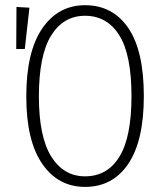

<svg xmlns="http://www.w3.org/2000/svg" viewBox="-20 -714 634 745"><path d="M310.1 -693.8Q417 -693.8 477.5 -605.7Q538.1 -517.6 538.1 -340.8Q538.1 -168 477.8 -78.4Q417.5 11.2 310.1 11.2Q205.6 11.2 143.8 -78.4Q82 -168 82 -339.8Q82 -513.2 143.8 -603.5Q205.6 -693.8 310.1 -693.8ZM43.9 -687 94.2 -684.1 76.2 -523.9H43ZM310.1 -652.8Q226.1 -652.8 178.5 -576.2Q130.9 -499.5 130.9 -339.8Q130.9 -183.1 179 -106.4Q227.1 -29.8 310.1 -29.8Q396.5 -29.8 443.4 -106Q490.2 -182.1 490.2 -340.8Q490.2 -501.5 442.9 -577.1Q395.5 -652.8 310.1 -652.8Z"/></svg>

Font: Fira Sans Compressed ExtraLight
Style: Regular
Weight: 250
Width: 1
Designer: Carrois Corporate & Edenspiekermann AG
Foundry: Carrois Corporate GbR & Edenspiekermann AG
Version: Version 4.203;PS 004.203;hotconv 1.0.88;makeotf.lib2.5.64775